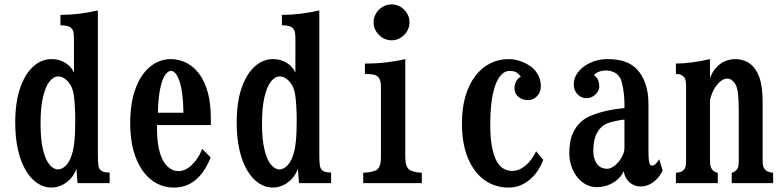

<svg xmlns="http://www.w3.org/2000/svg" viewBox="-20 -827 3540 867"><path d="M421.9 -132.8Q421.9 -98.6 423.8 -83.3Q425.8 -67.9 432.1 -61Q438 -54.2 448 -51Q458 -47.9 475.1 -47.9V0H330.1L325.2 -64.9Q315.4 -37.6 297.1 -18.6Q278.8 0.5 256.6 10.3Q234.4 20 211.9 20Q178.2 20 148.7 0.2Q119.1 -19.5 96.7 -57.1Q74.2 -94.7 61.5 -149.2Q48.8 -203.6 48.8 -272.9Q48.8 -365.7 71 -429.7Q93.3 -493.7 130.4 -526.9Q167.5 -560.1 212.9 -560.1Q248 -560.1 274.9 -543.2Q301.8 -526.4 314 -499V-646Q314 -670.9 311.8 -681.6Q309.6 -692.4 301.8 -700.2Q295.9 -706.1 285.4 -709.2Q274.9 -712.4 252.9 -712.9V-759.8Q294.9 -759.8 337.9 -765.1Q380.9 -770.5 421.9 -779.8ZM243.2 -481.9Q221.7 -481.9 203.4 -458.7Q185.1 -435.5 174.1 -388.4Q163.1 -341.3 163.1 -269Q163.1 -196.8 174.3 -150.9Q185.5 -105 203.6 -83.5Q221.7 -62 242.2 -62Q260.7 -62 278.8 -80.8Q296.9 -99.6 308.1 -141.1Q313.5 -160.6 316.7 -194.8Q319.8 -229 319.8 -285.2Q319.8 -315.4 318.1 -344.7Q316.4 -374 314 -392.1Q310.5 -421.9 299.1 -441.7Q287.6 -461.4 272.7 -471.7Q257.8 -481.9 243.2 -481.9Z M752.9 -560.1Q772 -560.1 795.7 -553.5Q819.3 -546.9 843.3 -529.8Q867.2 -512.7 887.2 -482.2Q907.2 -451.7 919.7 -404.3Q932.1 -356.9 932.1 -289.1V-262.2H689V-246.1Q689 -180.7 701.7 -138.2Q714.4 -95.7 736.6 -75Q758.8 -54.2 786.1 -54.2Q807.6 -54.2 827.9 -67.6Q848.1 -81.1 865.2 -103.8Q882.3 -126.5 893.1 -154.8L931.2 -116.2Q922.4 -93.3 908.7 -69.3Q895 -45.4 875 -25.1Q855 -4.9 827.6 7.6Q800.3 20 764.2 20Q722.2 20 686.3 0.5Q650.4 -19 623.8 -56.6Q597.2 -94.2 582.5 -147.9Q567.9 -201.7 567.9 -270Q567.9 -360.8 591.6 -425.8Q615.2 -490.7 657.2 -525.4Q699.2 -560.1 752.9 -560.1ZM752 -506.8Q738.8 -506.8 725.8 -488.8Q712.9 -470.7 703.9 -429.4Q694.8 -388.2 692.9 -317.9H808.1Q808.1 -337.9 806.6 -361.8Q805.2 -385.7 802 -409.4Q798.8 -433.1 793 -452.1Q787.1 -473.6 776.4 -490.2Q765.6 -506.8 752 -506.8Z M1421.9 -132.8Q1421.9 -98.6 1423.8 -83.3Q1425.8 -67.9 1432.1 -61Q1438 -54.2 1448 -51Q1458 -47.9 1475.1 -47.9V0H1330.1L1325.2 -64.9Q1315.4 -37.6 1297.1 -18.6Q1278.8 0.5 1256.6 10.3Q1234.4 20 1211.9 20Q1178.2 20 1148.7 0.2Q1119.1 -19.5 1096.7 -57.1Q1074.2 -94.7 1061.5 -149.2Q1048.8 -203.6 1048.8 -272.9Q1048.8 -365.7 1071 -429.7Q1093.3 -493.7 1130.4 -526.9Q1167.5 -560.1 1212.9 -560.1Q1248 -560.1 1274.9 -543.2Q1301.8 -526.4 1314 -499V-646Q1314 -670.9 1311.8 -681.6Q1309.6 -692.4 1301.8 -700.2Q1295.9 -706.1 1285.4 -709.2Q1274.9 -712.4 1252.9 -712.9V-759.8Q1294.9 -759.8 1337.9 -765.1Q1380.9 -770.5 1421.9 -779.8ZM1243.2 -481.9Q1221.7 -481.9 1203.4 -458.7Q1185.1 -435.5 1174.1 -388.4Q1163.1 -341.3 1163.1 -269Q1163.1 -196.8 1174.3 -150.9Q1185.5 -105 1203.6 -83.5Q1221.7 -62 1242.2 -62Q1260.7 -62 1278.8 -80.8Q1296.9 -99.6 1308.1 -141.1Q1313.5 -160.6 1316.7 -194.8Q1319.8 -229 1319.8 -285.2Q1319.8 -315.4 1318.1 -344.7Q1316.4 -374 1314 -392.1Q1310.5 -421.9 1299.1 -441.7Q1287.6 -461.4 1272.7 -471.7Q1257.8 -481.9 1243.2 -481.9Z M1748 -807.1Q1770 -807.1 1788.6 -796.1Q1807.1 -785.2 1818.1 -766.6Q1829.1 -748 1829.1 -726.1Q1829.1 -704.1 1818.1 -685.8Q1807.1 -667.5 1788.6 -656.2Q1770 -645 1748 -645Q1726.1 -645 1707.8 -656.2Q1689.5 -667.5 1678.2 -685.8Q1667 -704.1 1667 -726.1Q1667 -748 1678.2 -766.6Q1689.5 -785.2 1707.8 -796.1Q1726.1 -807.1 1748 -807.1ZM1810.1 -117.2Q1810.1 -75.2 1827.1 -62Q1834 -56.2 1848.6 -52Q1863.3 -47.9 1884.8 -46.9V0H1620.1V-46.9Q1647 -47.9 1663.3 -52.7Q1679.7 -57.6 1684.1 -62Q1692.4 -70.3 1696.3 -83.3Q1700.2 -96.2 1700.2 -118.2V-434.1Q1700.2 -449.2 1697.5 -460.4Q1694.8 -471.7 1688 -479Q1682.1 -485.8 1669.4 -489.3Q1656.7 -492.7 1627.9 -493.2V-540Q1678.7 -540 1723.6 -545.2Q1768.6 -550.3 1810.1 -560.1Z M2276.9 -560.1Q2301.3 -560.1 2324.5 -552.7Q2347.7 -545.4 2366.9 -533.4Q2386.2 -521.5 2397 -507.8Q2410.6 -491.2 2416.7 -472.7Q2422.9 -454.1 2421.9 -434.1Q2421.4 -416.5 2413.1 -403.3Q2404.8 -390.1 2392.1 -382.6Q2379.4 -375 2365.2 -375Q2338.4 -375 2320.8 -389.6Q2303.2 -404.3 2303.2 -429.2Q2303.2 -444.8 2310.5 -459.2Q2317.9 -473.6 2332 -481Q2322.8 -493.2 2312 -500Q2301.3 -506.8 2280.8 -506.8Q2256.8 -506.8 2237.3 -482.2Q2217.8 -457.5 2206.1 -405.3Q2194.3 -353 2193.8 -270Q2193.4 -205.1 2201.7 -163.1Q2210 -121.1 2223.9 -97.4Q2237.8 -73.7 2255.6 -64.5Q2273.4 -55.2 2292 -55.2Q2323.7 -55.2 2352.5 -78.9Q2381.3 -102.5 2400.9 -144L2433.1 -105Q2424.3 -81.5 2410.2 -59.3Q2396 -37.1 2376.2 -19.3Q2356.4 -1.5 2331.5 9.3Q2306.6 20 2276.9 20Q2215.8 20 2168.2 -13.7Q2120.6 -47.4 2093.3 -112.3Q2065.9 -177.2 2065.9 -270Q2065.9 -337.9 2081.5 -391.6Q2097.2 -445.3 2125.5 -482.9Q2153.8 -520.5 2192.4 -540.3Q2231 -560.1 2276.9 -560.1Z M2724.1 -560.1Q2769 -560.1 2802.7 -548.3Q2836.4 -536.6 2858.9 -511.2Q2881.8 -485.8 2895 -447Q2908.2 -408.2 2908.2 -356V-147Q2908.2 -119.1 2909.9 -104.5Q2911.6 -89.8 2915 -84.5Q2918.5 -79.1 2923.8 -79.1Q2933.1 -79.1 2940.2 -86.4Q2947.3 -93.8 2957 -107.9L2972.2 -57.1Q2957 -24.4 2930.2 -4.6Q2903.3 15.1 2874 15.1Q2852.5 15.1 2835.9 5.6Q2819.3 -3.9 2809.1 -19.8Q2798.8 -35.6 2796.9 -54.2Q2784.7 -29.3 2764.6 -13.2Q2744.6 2.9 2721.4 10.5Q2698.2 18.1 2674.8 18.1Q2648.4 18.1 2626 6.1Q2603.5 -5.9 2586.7 -27.1Q2569.8 -48.3 2560.3 -76.2Q2550.8 -104 2550.8 -136.2Q2550.8 -188.5 2565.7 -222.9Q2580.6 -257.3 2606.9 -279.8Q2621.6 -292.5 2642.6 -302Q2663.6 -311.5 2687.3 -318.4Q2710.9 -325.2 2733.4 -329.6Q2755.9 -334 2772.9 -335.9L2799.8 -338.9V-358.9Q2799.8 -380.9 2797.1 -403.3Q2794.4 -425.8 2790.5 -444.1Q2786.6 -462.4 2782.2 -471.2Q2771.5 -492.2 2753.2 -500.5Q2734.9 -508.8 2715.8 -508.8Q2699.2 -508.8 2683.6 -502.7Q2668 -496.6 2662.1 -486.8Q2674.3 -480.5 2680.2 -466.6Q2686 -452.6 2686 -437Q2686 -422.9 2677.7 -410.6Q2669.4 -398.4 2656.2 -391.1Q2643.1 -383.8 2628.9 -383.8Q2611.8 -383.8 2598.6 -392.3Q2585.4 -400.9 2578.1 -415Q2570.8 -429.2 2570.8 -444.8Q2570.8 -465.3 2578.4 -481.4Q2585.9 -497.6 2601.1 -513.2Q2619.6 -532.7 2651.9 -546.4Q2684.1 -560.1 2724.1 -560.1ZM2784.2 -285.2Q2762.2 -281.7 2737.3 -274.9Q2712.4 -268.1 2696.8 -253.9Q2678.2 -237.3 2668.7 -210.9Q2659.2 -184.6 2659.2 -144Q2659.2 -123 2666 -105Q2672.9 -86.9 2686.5 -75.9Q2700.2 -64.9 2721.2 -64.9Q2734.4 -64.9 2748 -73.5Q2761.7 -82 2773.4 -96.2Q2785.2 -110.4 2792.5 -127Q2799.8 -143.6 2799.8 -159.2V-287.1Z M3186 -475.1Q3201.2 -514.6 3231.4 -537.4Q3261.7 -560.1 3301.8 -560.1Q3325.2 -560.1 3350.3 -549.1Q3375.5 -538.1 3394 -508.8Q3409.2 -485.8 3416.5 -450Q3423.8 -414.1 3423.8 -358.9V-105Q3423.8 -84 3426.5 -75.4Q3429.2 -66.9 3436 -60.1Q3441.9 -53.7 3451.2 -50.8Q3460.4 -47.9 3471.2 -46.9V0H3284.2V-46.9Q3290 -48.3 3294.7 -50.8Q3299.3 -53.2 3306.2 -60.1Q3312 -65.9 3314 -75.4Q3315.9 -85 3315.9 -106V-332Q3315.9 -378.4 3312.3 -406.7Q3308.6 -435.1 3298.8 -450.2Q3284.2 -472.2 3263.2 -472.2Q3249 -472.2 3233.6 -460Q3218.3 -447.8 3205.6 -426Q3192.9 -404.3 3186 -375V-106Q3186 -84.5 3189 -75.2Q3191.9 -65.9 3196.8 -60.1Q3200.7 -55.7 3207 -52Q3213.4 -48.3 3221.2 -46.9V0H3032.2V-46.9Q3043.5 -47.9 3052.5 -50.5Q3061.5 -53.2 3067.9 -60.1Q3073.2 -65.4 3075.7 -74.7Q3078.1 -84 3078.1 -106.9V-438Q3078.1 -457.5 3075 -467Q3071.8 -476.6 3067.9 -480Q3061.5 -486.8 3053.2 -490Q3044.9 -493.2 3032.2 -493.2V-540Q3064 -540 3104.2 -545.2Q3144.5 -550.3 3186 -560.1Z"/></svg>

Font: BIZ UDMincho
Style: Bold
Weight: 700
Monospace: yes
Designer: TypeBank Co., Ltd.
Foundry: Morisawa Inc.
Version: Version 1.06